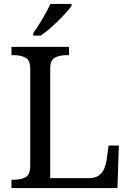

<svg xmlns="http://www.w3.org/2000/svg" viewBox="-20 -951 663 971"><path d="M38 0V-42H51Q85 -42 109 -54.5Q133 -67 133 -114V-600Q133 -647 109 -659.5Q85 -672 51 -672H38V-714H329V-672H316Q283 -672 258.5 -660Q234 -648 234 -604V-50H431Q461 -50 479.5 -63.5Q498 -77 507 -98Q516 -119 519 -140L529 -215H581L574 0ZM148 -784Q170 -813 194.5 -855Q219 -897 235 -931H342V-921Q330 -904 303 -875Q276 -846 244.5 -817.5Q213 -789 186 -771H148Z"/></svg>

Font: Noto Serif Old Uyghur
Style: Regular
Weight: 400
Designer: Lewis McGuffie
Foundry: Google LLC
Version: Version 1.003; ttfautohint (v1.8.4.7-5d5b)